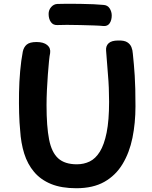

<svg xmlns="http://www.w3.org/2000/svg" viewBox="-20 -991 808 1019"><path d="M101 -717Q106 -741 122 -754.5Q138 -768 174 -768Q211 -768 230.5 -752Q250 -736 246 -709Q243 -696 240 -665.5Q237 -635 234 -595Q231 -555 229 -512.5Q227 -470 227 -433Q227 -320 240.5 -251Q254 -182 289 -150.5Q324 -119 388 -119Q425 -119 456 -134Q487 -149 510 -186Q533 -223 546 -287.5Q559 -352 559 -451Q559 -527 553 -594.5Q547 -662 543 -723Q541 -747 556.5 -761.5Q572 -776 607 -776Q639 -777 655 -767Q671 -757 677.5 -741Q684 -725 685 -706Q688 -677 690.5 -649Q693 -621 695 -589.5Q697 -558 698 -518.5Q699 -479 699 -427Q699 -338 683 -259.5Q667 -181 630.5 -120.5Q594 -60 534 -26Q474 8 385 8Q306 8 251 -14.5Q196 -37 161 -78.5Q126 -120 108.5 -176Q91 -232 87 -299Q83 -338 81.5 -390Q80 -442 81 -499.5Q82 -557 87 -613.5Q92 -670 101 -717ZM284 -858Q262 -857 250 -874Q238 -891 238 -917Q238 -938 251.5 -953.5Q265 -969 284 -970Q302 -971 335 -971Q368 -971 406 -970.5Q444 -970 477 -968.5Q510 -967 528 -965Q551 -964 562 -946.5Q573 -929 573 -909Q573 -884 562 -867.5Q551 -851 528 -853Q510 -855 477 -856Q444 -857 406 -858Q368 -859 335 -859Q302 -859 284 -858Z"/></svg>

Font: Playpen Sans SemiBold
Style: Regular
Weight: 600
Designer: Laura Meseguer, Veronika Burian, José Scaglione
Foundry: TypeTogether
Version: Version 1.001